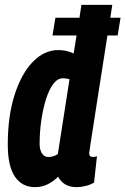

<svg xmlns="http://www.w3.org/2000/svg" viewBox="-20 -760 516 790"><path d="M295 10Q242 10 219 -33Q202 -15 177.5 -2.5Q153 10 124 10Q71 10 41.5 -33Q12 -76 12 -165Q12 -282 40 -369.5Q68 -457 115 -505.5Q162 -554 220 -554Q254 -554 283 -540L295 -614H196L208 -687H307L315 -740H442Q439 -718 434 -687H476L464 -614H422Q413 -554 402.5 -489Q392 -424 382.5 -362Q373 -300 365 -248.5Q357 -197 352 -165.5Q347 -134 347 -130Q347 -114 362 -114Q370 -114 379 -117L367 -9Q353 0 333 5Q313 10 295 10ZM179 -114Q200 -114 218 -126L266 -434Q252 -438 239 -438Q217 -438 199.5 -415Q182 -392 169.5 -352.5Q157 -313 150 -265Q143 -217 143 -168Q143 -144 152.5 -129Q162 -114 179 -114Z"/></svg>

Font: Georama Condensed
Style: Bold Italic
Weight: 700
Width: 3
Italic angle: -9°
Designer: Jean-Baptiste Levee
Foundry: Production Type
Version: Version 1.000